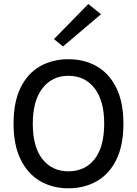

<svg xmlns="http://www.w3.org/2000/svg" viewBox="-20 -952 702 984"><path d="M330.5 13Q249 13 185.5 -24Q122 -61 85.8 -134.8Q49.5 -208.5 49.5 -318Q49.5 -430 85.8 -503.2Q122 -576.5 185.5 -612.5Q249 -648.5 330.5 -648.5Q412.5 -648.5 476.2 -612Q540 -575.5 576.2 -501.8Q612.5 -428 612.5 -318Q612.5 -207 576.2 -133.5Q540 -60 476.2 -23.5Q412.5 13 330.5 13ZM330.5 -74Q415.5 -74 464.8 -136.5Q514 -199 514 -319Q514 -435.5 464.8 -499.5Q415.5 -563.5 330.5 -563.5Q247 -563.5 197.5 -499.5Q148 -435.5 148 -318Q148 -199 197.5 -136.5Q247 -74 330.5 -74ZM303 -714 256.5 -751.5 432.5 -931.5 497.5 -879Z"/></svg>

Font: Karla Medium
Style: Regular
Weight: 500
Designer: Jonathan Pinhorn
Version: Version 2.001